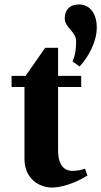

<svg xmlns="http://www.w3.org/2000/svg" viewBox="-20 -831 455 863"><path d="M271 -749C271 -706 322 -689 322 -647C322 -621 321 -587 306 -555L338 -532C379 -577 415 -644 415 -708C415 -764 388 -811 335 -811C295 -811 271 -788 271 -749ZM32 -440H90V-117C90 -26 158 12 214 12C255 12 317 -7 373 -42L362 -73C348 -67 327 -63 305 -63C267 -63 241 -91 241 -155V-440H345V-490H241V-616H183L95 -490H32Z"/></svg>

Font: Heuristica
Style: Bold
Weight: 700
Version: Version 1.0.1